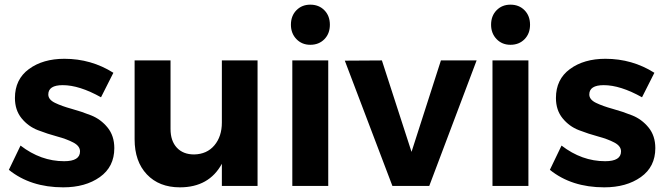

<svg xmlns="http://www.w3.org/2000/svg" viewBox="-20 -797 2858 823"><path d="M413 -380Q320 -432 249 -432Q187 -432 187 -392Q187 -370 216 -356Q245 -342 287 -330.5Q329 -319 370.5 -302.5Q412 -286 441 -250.5Q470 -215 470 -162Q470 -82 408 -38Q346 6 251 6Q111 6 18 -69L68 -173Q155 -106 255 -106Q323 -106 323 -148Q323 -171 294.5 -186Q266 -201 225 -212Q184 -223 142.5 -239Q101 -255 72.5 -290Q44 -325 44 -377Q44 -457 104 -501Q164 -545 256 -545Q371 -545 466 -485Z M931 -538H1084V0H931V-95Q876 6 751 6Q662 6 609.5 -49.5Q557 -105 557 -200V-538H711V-244Q711 -193 738 -164Q765 -135 812 -135Q867 -136 899 -174Q931 -212 931 -272Z M1310 -777Q1347 -777 1370.5 -753Q1394 -729 1394 -691Q1394 -653 1370.5 -629Q1347 -605 1310 -605Q1274 -605 1250.5 -629.5Q1227 -654 1227 -691Q1227 -729 1250.5 -753Q1274 -777 1310 -777ZM1233 -538H1387V0H1233Z M1458 -537 1617 -538 1744 -146 1870 -538H2023L1820 0H1662Z M2168 -777Q2205 -777 2228.5 -753Q2252 -729 2252 -691Q2252 -653 2228.5 -629Q2205 -605 2168 -605Q2132 -605 2108.5 -629.5Q2085 -654 2085 -691Q2085 -729 2108.5 -753Q2132 -777 2168 -777ZM2091 -538H2245V0H2091Z M2732 -380Q2639 -432 2568 -432Q2506 -432 2506 -392Q2506 -370 2535 -356Q2564 -342 2606 -330.5Q2648 -319 2689.5 -302.5Q2731 -286 2760 -250.5Q2789 -215 2789 -162Q2789 -82 2727 -38Q2665 6 2570 6Q2430 6 2337 -69L2387 -173Q2474 -106 2574 -106Q2642 -106 2642 -148Q2642 -171 2613.5 -186Q2585 -201 2544 -212Q2503 -223 2461.5 -239Q2420 -255 2391.5 -290Q2363 -325 2363 -377Q2363 -457 2423 -501Q2483 -545 2575 -545Q2690 -545 2785 -485Z"/></svg>

Font: Montserrat-Arabic SemiBold
Style: Regular
Weight: 600
Designer: Mohamed Gaber
Foundry: Kief Type Foundry
Version: Version 5.008;PS 005.008;hotconv 1.0.88;makeotf.lib2.5.64775